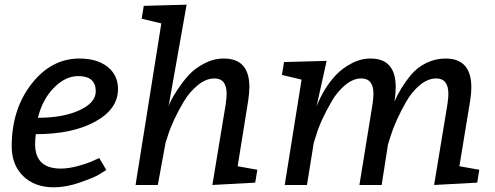

<svg xmlns="http://www.w3.org/2000/svg" viewBox="-20 -790 2113 820"><path d="M484 -410Q484 -324 386.5 -270.5Q289 -217 133 -217Q130 -195 130 -174Q130 -70 240 -70Q272 -70 313 -81Q354 -92 379 -104L404 -115L434 -64Q422 -56 401 -43.5Q380 -31 321 -10.5Q262 10 210 10Q128 10 79 -38Q30 -86 30 -165Q30 -323 114.5 -431.5Q199 -540 319 -540Q395 -540 439.5 -504.5Q484 -469 484 -410ZM142 -287Q249 -287 319 -319Q389 -351 389 -400Q389 -465 314 -465Q259 -465 210 -415Q161 -365 142 -287Z M777 -770 700 -336Q708 -361 735.5 -403Q763 -445 788.5 -472Q814 -499 853.5 -519.5Q893 -540 936 -540Q1045 -540 1045 -419Q1045 -395 1040 -360L995 -80L1079 -65L1070 -10L887 0L944 -345Q948 -375 948 -389Q948 -455 896 -455Q860 -455 825 -426.5Q790 -398 766 -358Q718 -278 696 -208L687 -180L654 0H559L669 -690L585 -710L594 -765Z M1637 -173 1610 0H1515L1571 -345Q1575 -375 1575 -389Q1575 -455 1523 -455Q1488 -455 1454 -426.5Q1420 -398 1397 -358Q1347 -272 1329 -208L1320 -180L1291 0H1196L1268 -450L1184 -470L1193 -525L1375 -530L1332 -336Q1365 -418 1417 -472Q1442 -498 1481 -519Q1520 -540 1563 -540Q1670 -540 1670 -418Q1670 -393 1665 -356Q1689 -414 1735 -470Q1762 -502 1800.5 -521Q1839 -540 1883 -540Q1993 -540 1993 -417Q1993 -393 1988 -360L1942 -80L2027 -65L2018 -10L1834 0L1891 -345Q1895 -375 1895 -388Q1895 -455 1843 -455Q1807 -455 1772.5 -426Q1738 -397 1715 -356Q1668 -274 1646 -202Z"/></svg>

Font: Bitter
Style: Italic
Weight: 400
Italic angle: -9°
Designer: Sol Matas
Foundry: Sol Matas
Version: Version 1.001